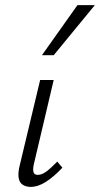

<svg xmlns="http://www.w3.org/2000/svg" viewBox="-20 -726 391 751"><path d="M100 5Q82 5 69.5 -3Q57 -11 53.5 -27.5Q50 -44 55 -70L137 -413H190L112 -82Q108 -64 111 -53Q114 -42 128 -42Q144 -42 162.5 -56Q181 -70 204 -94L224 -70Q191 -35 160 -15Q129 5 100 5ZM144 -510 283 -706H351L190 -510Z"/></svg>

Font: Ysabeau Office Light
Style: Italic
Weight: 300
Italic angle: -12°
Designer: Christian Thalmann (Catharsis Fonts)
Version: Version 2.001;gftools[0.9.30]; featfreeze: tnum,lnum,ss02